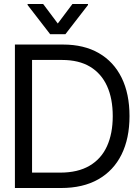

<svg xmlns="http://www.w3.org/2000/svg" viewBox="-20 -942 700 962"><path d="M54.7 0V-718.8H295.9Q400.9 -718.8 475.3 -675.8Q549.8 -632.8 589.4 -552.5Q628.9 -472.2 628.9 -360.4Q628.9 -248.5 588.9 -167.7Q548.8 -86.9 472.4 -43.5Q396 0 286.1 0ZM140.6 -77.1H281.2Q370.1 -77.1 428.7 -111.6Q487.3 -146 516.1 -209.5Q544.9 -272.9 544.9 -360.4Q544.9 -447.8 516.4 -510.7Q487.8 -573.7 431.4 -607.7Q375 -641.6 291 -641.6H140.6ZM196.3 -921.9 269.5 -824.2 342.8 -921.9H420.9V-917L307.6 -770.5H231.4L118.2 -917V-921.9Z"/></svg>

Font: Inter Display V
Style: Regular
Weight: 400
Designer: Rasmus Andersson
Foundry: rsms
Version: Version 3.015;git-src